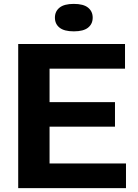

<svg xmlns="http://www.w3.org/2000/svg" viewBox="-20 -966 708 986"><path d="M73.5 0V-740H622V-613.5H234.5V-441.5H570.5V-315.5H234.5V-126.5H627V0ZM359 -805Q309.5 -805 285.8 -824Q262 -843 262 -875.5Q262 -907.5 285.8 -926.8Q309.5 -946 359 -946Q408.5 -946 432.2 -926.8Q456 -907.5 456 -875.5Q456 -843 432.2 -824Q408.5 -805 359 -805Z"/></svg>

Font: Encode Sans Semi Expanded
Style: Bold
Weight: 700
Width: 6
Designer: Multiple Designers
Foundry: Impallari Type
Version: Version 3.000; ttfautohint (v1.8.3) -l 8 -r 50 -G 200 -x 14 